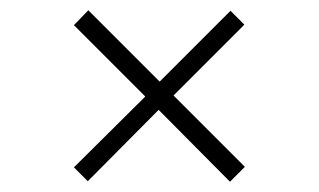

<svg xmlns="http://www.w3.org/2000/svg" viewBox="-20 -493 622 374"><path d="M428 -139 289 -279 151 -140 124 -167 263 -305 124 -444 152 -473 291 -334 429 -472 456 -445 318 -307 457 -168Z"/></svg>

Font: Literata 18pt ExtraLight
Style: Regular
Weight: 250
Designer: Latin by Veronika Burian and Jose Scaglione. Greek by Irene Vlachou. Cyrillic by Vera Evstafieva.
Foundry: TypeTogether
Version: Version 3.103;gftools[0.9.29]